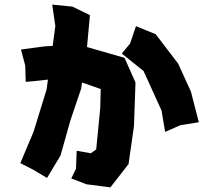

<svg xmlns="http://www.w3.org/2000/svg" viewBox="-20 -771 958 835"><path d="M207 -751 220.7 -658.2 209 -571.3 173.8 -569.3 71.3 -555.7 89.8 -485.4 91.8 -415 126 -418 188.5 -424.8 182.6 -381.8 126 -198.2 68.4 -61.5 122.1 -34.2 184.6 2.9 243.2 -94.7 286.1 -247.1 333 -385.7 336.9 -412.1 418 -383.8 416 -301.8 398.4 -121.1 375 -104.5 313.5 -115.2 310.5 -37.1 290 4.9 355.5 30.3 460 43.9 539.1 -57.6 562.5 -221.7 569.3 -412.1 521.5 -519.5 358.4 -566.4 371.1 -705.1 294.9 -742.2ZM509.8 -538.1 604.5 -461.9 682.6 -290 698.2 -197.3 764.6 -226.6 844.7 -239.3 810.5 -372.1 754.9 -494.1 657.2 -622.1 571.3 -657.2 545.9 -582Z"/></svg>

Font: MaokenAssortedSans-Lite
Style: Lite
Weight: 400
Version: Version 1.400